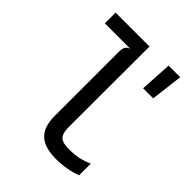

<svg xmlns="http://www.w3.org/2000/svg" viewBox="-219 -905 1037 1037"><g transform="rotate(45 300.0 -386.5)"><path d="M527 -595.5H450L461 -779.5H549.5ZM218 -152.5V-645Q218 -668.5 227.2 -681.8Q236.5 -695 253.5 -697.5H56V-779.5H315L314 -167Q314 -131.5 322 -113Q330 -94.5 348.5 -87Q367 -79.5 400.5 -79.5Q443.5 -79.5 475.2 -86.8Q507 -94 538 -108V-19Q509 -7 468.8 0.2Q428.5 7.5 385 7.5Q301.5 7.5 259.8 -30.2Q218 -68 218 -152.5Z"/></g></svg>

Font: SplineSansMono30
Style: Regular
Weight: 400
Designer: Eben Sorkin, Mirko Velimirovic
Foundry: Sorkin Type
Version: Version 1.000